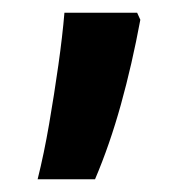

<svg xmlns="http://www.w3.org/2000/svg" viewBox="-20 -148 302 301"><path d="M39 133Q49 93 57 46.5Q65 0 71.5 -46Q78 -92 81 -128H195L200 -117Q187 -47 169.5 16Q152 79 129 133Z"/></svg>

Font: Noto Sans Devanagari UI ExtraCondensed SemiBold
Style: Regular
Weight: 600
Width: 2
Designer: Jelle Bosma - Monotype Design Team
Foundry: Monotype Imaging Inc.
Version: Version 2.004; ttfautohint (v1.8.4.7-5d5b)